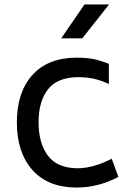

<svg xmlns="http://www.w3.org/2000/svg" viewBox="-20 -829 586 866"><path d="M56 0ZM56 -277Q56 -412 125.5 -490Q195 -568 324 -569Q369 -569 401.5 -562.5Q434 -556 471 -541V-450Q435 -467 402.5 -474Q370 -481 331 -481Q238 -480 196 -425.5Q154 -371 154 -278Q154 -183 196 -127Q238 -71 329 -70Q400 -70 484 -113L514 -31Q423 17 324 17Q195 16 125.5 -63Q56 -142 56 -277ZM361 -809H472L351 -656H256Z"/></svg>

Font: Biryani
Style: Regular
Weight: 400
Designer: Dan Reynolds and Mathieu Réguer
Foundry: Dan Reynolds and Mathieu Réguer
Version: Version 1.004; ttfautohint (v1.1) -l 5 -r 5 -G 72 -x 0 -D la